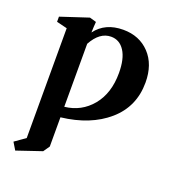

<svg xmlns="http://www.w3.org/2000/svg" viewBox="-127 -562 780 877"><g transform="rotate(20 262.5 -123.0)"><path d="M46.9 220.2 25.4 184.6 76.7 148.4V-385.3L25.4 -397.9V-422.9L160.2 -467.3L192.4 -458Q190.4 -435.1 189.5 -405.8Q235.4 -467.3 322.8 -467.3Q401.4 -467.3 450.7 -415.3Q500 -363.3 500 -274.9Q500 -157.7 414.6 -83.5Q329.1 -9.3 189 6.8V148.9L168 179.2ZM281.2 -418.5Q226.1 -418.5 189 -350.6V-44.4Q269.5 -53.2 320.3 -114.5Q371.1 -175.8 371.1 -274.4Q371.1 -343.8 346.9 -381.1Q322.8 -418.5 281.2 -418.5Z"/></g></svg>

Font: Elstob 6pt SemiBold
Style: Regular
Weight: 600
Designer: Peter S. Baker
Version: Version 1.015